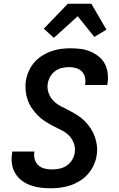

<svg xmlns="http://www.w3.org/2000/svg" viewBox="-20 -1002 640 1030"><path d="M252 8Q223 8 195.5 4.5Q168 1 142.5 -8.5Q117 -18 96 -34Q75 -50 61.5 -73Q48 -96 44 -123.5Q40 -151 45 -180L46 -189H165L164 -185Q161 -164 167 -145Q173 -126 187 -114Q201 -102 220.5 -97.5Q240 -93 260 -93Q280 -93 300.5 -97.5Q321 -102 338.5 -114Q356 -126 367 -144.5Q378 -163 381 -182Q385 -209 376 -233.5Q367 -258 349.5 -275.5Q332 -293 309 -304Q286 -315 264 -326.5Q242 -338 220.5 -352Q199 -366 182 -383.5Q165 -401 151 -421.5Q137 -442 128.5 -466Q120 -490 117.5 -516.5Q115 -543 119 -569Q123 -595 134 -620Q145 -645 163 -666Q181 -687 205 -702.5Q229 -718 254.5 -727Q280 -736 306 -739.5Q332 -743 357 -743Q385 -743 412.5 -739.5Q440 -736 464 -726Q488 -716 509 -699.5Q530 -683 542 -660Q554 -637 557.5 -610Q561 -583 557 -555L555 -546H436L437 -550Q440 -570 435.5 -588.5Q431 -607 418 -619.5Q405 -632 386.5 -637Q368 -642 349 -642Q330 -642 310.5 -637Q291 -632 275 -620Q259 -608 249 -590Q239 -572 236 -553Q232 -527 241 -502.5Q250 -478 267.5 -460.5Q285 -443 307.5 -431.5Q330 -420 352.5 -408.5Q375 -397 396 -383.5Q417 -370 434.5 -352.5Q452 -335 466 -314Q480 -293 488.5 -269Q497 -245 500 -219Q503 -193 498 -166Q494 -140 482 -114.5Q470 -89 451 -67.5Q432 -46 407.5 -31Q383 -16 357.5 -7.5Q332 1 305 4.5Q278 8 252 8ZM269 -799 215 -848 344 -982H470L551 -843L486 -804L397 -915Z"/></svg>

Font: Iosevka Extended Oblique
Style: Bold
Weight: 700
Width: 7
Italic angle: -9°
Monospace: yes
Designer: Belleve Invis
Foundry: Belleve Invis
Version: Version 32.5.0; ttfautohint (v1.8.4)